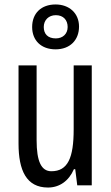

<svg xmlns="http://www.w3.org/2000/svg" viewBox="-20 -830 496 860"><path d="M229 -609C293 -609 334 -650 334 -711C334 -771 290 -810 229 -810C164 -810 124 -770 124 -709C124 -649 164 -609 229 -609ZM230 -658C194 -658 176 -678 176 -709C176 -740 198 -762 230 -762C264 -762 283 -740 283 -709C283 -678 261 -658 230 -658ZM391 -537H310V-251C310 -123 284 -63 210 -63C165 -63 144 -107 144 -202V-537H63V-187C63 -67 98 10 195 10C246 10 288 -19 311 -72H317L326 0H391Z"/></svg>

Font: Noto Sans Gurmukhi UI ExtraCondensed
Style: Regular
Weight: 400
Width: 2
Designer: Jelle Bosma - Monotype Design Team
Foundry: Monotype Imaging Inc.
Version: Version 2.004